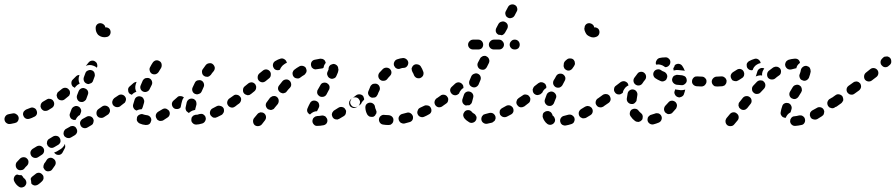

<svg xmlns="http://www.w3.org/2000/svg" viewBox="-39 -544 4091 877"><path d="M63 260Q61 258 59 256Q50 257 42 254Q40 254 39 253Q38 253 37 254Q37 254 36 254Q28 258 25 267Q22 276 26 284Q33 299 46 308Q50 311 54 312Q58 313 63 312Q67 311 71 309Q75 306 77 303Q83 295 81 286Q79 277 72 271Q68 269 66 264Q65 262 63 260ZM104 294Q109 301 118 303Q127 304 135 299Q144 293 153 284Q156 281 158 277Q160 273 160 269Q160 264 159 260Q157 256 154 253Q148 246 139 245Q129 245 123 251Q116 257 109 262Q106 264 104 267Q102 270 101 273Q102 277 103 282Q104 288 104 294ZM160 211Q159 216 159 220Q160 224 163 228Q165 232 169 235Q176 240 185 238Q195 237 200 229Q206 221 212 212Q217 204 215 195Q213 186 205 181Q197 175 188 177Q179 179 174 187Q169 196 163 203Q161 207 160 211ZM91 197Q92 188 85 181Q79 174 69 174Q60 174 53 180Q44 189 37 197Q32 204 33 214Q34 223 41 229Q44 232 49 233Q53 234 58 233Q62 233 66 231Q70 229 73 225Q77 219 84 213Q91 206 91 197ZM162 149Q164 140 159 132Q156 128 153 126Q149 123 145 122Q140 121 136 122Q131 123 128 125Q118 131 110 136Q102 142 100 151Q99 160 104 168Q109 175 118 177Q127 179 135 174Q143 169 152 163Q160 158 162 149ZM259 125Q259 129 257 133Q252 143 247 152Q243 160 234 163Q225 165 217 161Q214 159 212 157Q210 155 208 153Q214 151 220 148L238 137Q245 133 250 126Q255 121 257 114Q258 115 258 115Q258 116 258 116Q259 120 259 125ZM233 112Q236 109 237 104Q238 100 237 96Q237 91 234 87Q230 79 221 77Q212 75 204 79L186 90Q182 92 180 95Q177 99 176 103Q175 108 175 112Q176 116 178 120Q183 128 192 131Q201 133 209 128L226 118Q230 116 233 112ZM313 60Q315 51 310 43Q308 39 305 36Q301 33 297 32Q292 31 288 32Q283 32 280 35L262 45Q258 47 256 51Q253 54 252 59Q251 63 251 68Q252 72 254 76Q256 80 260 82Q264 85 268 86Q272 87 277 87Q281 86 285 84L302 74Q310 69 313 60ZM385 22Q387 18 388 14Q389 10 389 5Q388 1 386 -3Q381 -11 372 -13Q363 -15 355 -10L337 0Q334 2 331 6Q328 10 327 14Q326 18 327 23Q328 27 330 31Q335 39 344 41Q353 43 361 38L378 28Q382 26 385 22ZM-8 19Q-16 14 -18 5Q-20 -4 -15 -12Q-10 -20 -1 -22Q0 -22 3 -23Q11 -24 19 -26Q28 -28 36 -22Q44 -17 46 -8Q47 -4 46 1Q45 5 43 9Q40 12 37 15Q33 17 29 18Q19 20 10 22Q9 22 8 22Q0 24 -8 19ZM281 -10Q277 -19 281 -27L288 -46Q290 -50 293 -53Q296 -56 301 -58Q305 -60 309 -60Q314 -60 318 -58Q326 -55 330 -46Q334 -38 330 -29L326 -19Q318 -15 313 -8Q309 -3 307 3Q304 4 300 4Q296 4 293 2Q284 -1 281 -10ZM129 -22Q132 -30 128 -39Q125 -48 116 -51Q108 -55 99 -51Q90 -47 81 -44Q77 -42 74 -39Q70 -36 68 -32Q67 -28 66 -24Q66 -19 68 -15Q71 -6 80 -2Q88 1 97 -2Q107 -5 116 -10Q125 -13 129 -22ZM459 -26Q462 -30 463 -34Q464 -38 463 -43Q462 -47 460 -51Q454 -59 445 -61Q436 -63 428 -58L411 -46Q408 -44 405 -40Q403 -37 402 -32Q401 -28 402 -23Q402 -19 405 -15Q410 -7 419 -6Q428 -4 436 -9L453 -20Q457 -22 459 -26ZM208 -65Q210 -74 205 -82Q203 -86 200 -88Q196 -91 192 -92Q187 -93 183 -93Q178 -92 175 -90Q166 -84 158 -80Q154 -78 151 -74Q148 -70 147 -66Q146 -62 146 -57Q147 -53 149 -49Q154 -41 162 -38Q171 -36 180 -40Q189 -46 198 -51Q206 -56 208 -65ZM516 -65Q518 -69 519 -73Q520 -78 519 -82Q518 -86 515 -90Q513 -94 509 -96Q505 -98 501 -99Q496 -100 492 -99Q488 -98 484 -95Q476 -90 475 -81Q473 -72 478 -64Q481 -60 485 -58Q488 -55 493 -55Q497 -54 502 -55Q506 -56 510 -58V-59Q514 -61 516 -65ZM314 -91Q317 -83 326 -79Q330 -78 335 -78Q339 -78 343 -80Q347 -82 350 -85Q354 -88 355 -92L362 -111Q366 -120 362 -129Q358 -137 349 -140Q345 -142 341 -142Q336 -142 332 -140Q328 -138 325 -135Q322 -132 320 -127L313 -109Q310 -100 314 -91ZM278 -109Q280 -113 281 -118Q281 -122 280 -127Q279 -131 276 -134Q270 -142 261 -143Q252 -144 244 -138Q237 -132 229 -126Q225 -123 223 -120Q221 -116 220 -111Q219 -107 221 -103Q222 -98 224 -95Q230 -87 239 -86Q248 -84 256 -90Q264 -96 272 -103Q276 -106 278 -109ZM287 -165Q287 -175 294 -181Q301 -188 308 -195Q311 -198 315 -200Q319 -201 324 -202L323 -198Q320 -190 320 -182Q320 -172 324 -164Q325 -163 325 -162Q324 -161 323 -161Q314 -157 308 -150Q305 -147 303 -143Q300 -144 298 -146Q295 -147 293 -149Q287 -156 287 -165ZM345 -173Q349 -165 357 -162Q361 -160 366 -160Q370 -161 374 -163Q379 -164 382 -168Q385 -171 386 -175L393 -194Q395 -199 394 -203Q394 -207 392 -212Q391 -216 387 -219Q384 -222 380 -223Q371 -226 363 -222Q354 -219 351 -210L344 -191Q341 -182 345 -173ZM366 -259Q372 -266 381 -267Q390 -268 397 -262Q404 -257 405 -249Q407 -241 403 -234Q403 -235 402 -236Q396 -241 387 -244Q379 -247 371 -247Q361 -247 353 -243Q353 -243 352 -243Q353 -243 353 -243Q353 -243 353 -243Q359 -251 366 -259ZM456 -416Q463 -412 465 -405Q468 -396 464 -387Q460 -379 452 -376Q445 -374 438 -374Q430 -374 422 -377Q415 -380 409 -385Q404 -391 401 -398Q398 -406 398 -414Q398 -416 398 -417Q398 -426 405 -433Q412 -439 422 -438Q429 -437 435 -432Q441 -427 442 -419Q450 -420 456 -416Z M636 26Q640 25 644 22Q647 19 649 15Q651 11 652 6Q653 -3 647 -10Q641 -17 631 -18Q623 -19 617 -21Q608 -25 600 -21Q591 -18 587 -9Q586 -5 586 -1Q585 4 587 8Q589 12 592 15Q595 18 599 20Q612 26 627 27Q632 27 636 26ZM885 20Q894 17 898 9Q903 0 900 -8Q899 -13 896 -16Q893 -19 889 -22Q885 -24 880 -24Q876 -24 872 -23Q866 -21 862 -20Q860 -20 859 -20Q858 -20 858 -20Q858 -20 858 -20Q853 -20 849 -18Q845 -17 842 -14Q838 -10 836 -6Q835 -2 835 2Q834 12 841 18Q847 25 857 25Q857 25 858 25Q868 25 885 20ZM736 -21Q738 -30 733 -38Q730 -42 726 -44Q723 -47 718 -48Q714 -49 710 -48Q705 -47 701 -44Q692 -38 684 -34Q676 -29 673 -20Q671 -11 676 -3Q678 1 681 4Q685 6 689 8Q693 9 698 8Q702 8 706 6Q716 0 726 -7Q734 -12 736 -21ZM979 -25Q982 -28 983 -32Q985 -37 984 -41Q984 -46 982 -50Q977 -58 968 -60Q959 -63 951 -59Q942 -54 932 -49Q924 -45 921 -36Q918 -27 922 -19Q924 -15 928 -12Q931 -9 935 -7Q940 -6 944 -6Q949 -7 953 -9Q963 -14 973 -19Q977 -21 979 -25ZM809 -45Q808 -49 809 -54Q811 -65 814 -77Q817 -86 825 -91Q833 -95 842 -93Q847 -92 850 -89Q854 -86 856 -82Q858 -78 858 -74Q859 -69 858 -65Q855 -54 853 -46Q853 -45 853 -44Q852 -43 852 -42Q847 -41 841 -39Q833 -36 826 -30Q825 -29 824 -28Q821 -29 818 -32Q815 -34 812 -37Q810 -41 809 -45ZM576 -89Q579 -98 587 -102Q596 -106 604 -103Q609 -102 612 -99Q615 -96 617 -92Q619 -88 620 -83Q620 -79 619 -75Q615 -64 613 -55Q612 -52 611 -50Q610 -48 608 -45Q599 -45 591 -42Q588 -41 585 -39Q576 -42 572 -49Q567 -57 569 -66Q572 -77 576 -89ZM801 -99Q801 -99 801 -99Q794 -105 785 -105Q776 -106 770 -99Q762 -92 754 -85Q747 -79 746 -70Q746 -60 752 -53Q758 -46 767 -46Q776 -45 784 -51Q785 -52 786 -54Q786 -56 787 -58Q789 -70 793 -84Q795 -92 801 -99ZM1043 -65Q1045 -69 1046 -73Q1047 -77 1046 -82Q1045 -86 1042 -90Q1037 -97 1028 -99Q1019 -101 1011 -95L1008 -94Q1001 -88 999 -79Q997 -70 1003 -62Q1008 -55 1017 -53Q1026 -51 1034 -57L1037 -59Q1041 -61 1043 -65ZM533 -78Q535 -82 536 -86Q537 -91 536 -95Q535 -99 532 -103Q527 -110 517 -112Q508 -113 501 -108Q492 -102 483 -96Q480 -93 477 -89Q475 -85 474 -81Q473 -77 474 -72Q475 -68 477 -64Q480 -61 484 -58Q488 -56 492 -55Q496 -54 501 -55Q505 -56 509 -58Q518 -65 527 -72Q531 -74 533 -78ZM547 -126Q546 -130 546 -135Q546 -139 548 -143Q550 -147 554 -150Q562 -157 570 -164Q573 -167 577 -168Q581 -170 585 -170Q584 -168 583 -165Q580 -157 579 -149Q578 -140 581 -131Q583 -128 584 -125Q581 -124 577 -122Q569 -118 563 -111Q560 -112 557 -114Q554 -115 551 -118Q548 -122 547 -126ZM840 -128Q843 -119 852 -115Q856 -114 860 -113Q865 -113 869 -115Q873 -116 877 -119Q880 -122 882 -126Q886 -136 891 -146Q895 -154 892 -163Q889 -172 881 -176Q877 -178 873 -178Q868 -178 864 -177Q860 -176 856 -173Q853 -170 851 -166Q846 -155 841 -145Q837 -137 840 -128ZM603 -138Q606 -130 614 -126Q623 -122 631 -125Q640 -128 644 -136Q649 -146 654 -156Q658 -164 655 -173Q652 -182 644 -186Q640 -188 635 -188Q631 -188 626 -187Q622 -186 619 -183Q615 -180 613 -176Q608 -165 604 -155Q600 -147 603 -138ZM884 -212Q885 -203 892 -198Q896 -195 900 -194Q905 -193 909 -193Q914 -194 917 -196Q921 -199 924 -202Q929 -210 937 -219Q943 -227 942 -236Q940 -245 933 -251Q926 -257 916 -255Q907 -254 901 -247Q894 -237 888 -229Q882 -222 884 -212ZM645 -221Q647 -212 655 -207Q663 -203 672 -205Q681 -208 686 -216Q691 -225 697 -234Q701 -242 699 -252Q697 -261 689 -265Q681 -270 672 -268Q663 -265 658 -257Q652 -248 647 -238Q642 -230 645 -221Z M1176 -11Q1175 -20 1168 -26Q1164 -29 1160 -30Q1156 -31 1151 -31Q1147 -30 1143 -28Q1139 -26 1136 -22L1121 -4Q1116 3 1117 12Q1118 22 1125 28Q1132 33 1141 32Q1151 31 1157 24L1171 6Q1177 -2 1176 -11ZM1453 19Q1458 11 1456 2Q1455 -3 1452 -6Q1450 -10 1446 -13Q1442 -15 1438 -16Q1434 -17 1429 -16Q1419 -14 1410 -14Q1406 -13 1402 -12Q1398 -10 1395 -7Q1391 -4 1390 0Q1388 5 1388 9Q1388 18 1395 25Q1401 32 1411 31Q1424 31 1439 28Q1448 26 1453 19ZM1538 -20Q1540 -23 1541 -28Q1542 -32 1542 -37Q1541 -41 1538 -45Q1534 -53 1524 -55Q1515 -57 1507 -52Q1497 -45 1488 -40Q1484 -38 1482 -34Q1479 -31 1478 -27Q1476 -22 1477 -18Q1478 -13 1480 -9Q1482 -6 1485 -3Q1489 0 1493 1Q1498 2 1502 2Q1506 1 1510 -1Q1521 -7 1532 -14Q1535 -16 1538 -20ZM1377 -73Q1381 -81 1390 -84Q1399 -86 1407 -82Q1416 -78 1418 -69Q1421 -60 1417 -52Q1412 -43 1409 -36Q1401 -36 1394 -33Q1385 -29 1379 -23Q1378 -22 1377 -21Q1369 -25 1365 -33Q1362 -42 1366 -50Q1370 -60 1377 -73ZM1234 -86Q1233 -95 1226 -101Q1222 -104 1218 -105Q1213 -106 1209 -105Q1204 -105 1201 -102Q1197 -100 1194 -97L1180 -78Q1174 -71 1175 -61Q1177 -52 1184 -46Q1187 -44 1192 -43Q1196 -41 1201 -42Q1205 -43 1209 -45Q1213 -47 1215 -51L1230 -69Q1235 -77 1234 -86ZM1602 -65Q1604 -69 1605 -73Q1606 -78 1605 -82Q1604 -86 1601 -90Q1596 -98 1587 -99Q1577 -101 1570 -95L1565 -92Q1561 -89 1559 -85Q1556 -81 1556 -77Q1555 -73 1556 -68Q1557 -64 1559 -60Q1565 -53 1574 -51Q1583 -50 1591 -55L1596 -59Q1600 -61 1602 -65ZM1059 -78Q1061 -81 1062 -86Q1063 -90 1062 -95Q1061 -99 1058 -102Q1052 -110 1043 -111Q1034 -113 1027 -107Q1018 -101 1010 -95Q1003 -90 1001 -81Q999 -72 1005 -64Q1010 -57 1019 -55Q1028 -53 1036 -59Q1044 -64 1053 -71Q1057 -74 1059 -78ZM1410 -127Q1409 -122 1410 -118Q1411 -114 1414 -110Q1417 -107 1421 -104Q1429 -100 1438 -102Q1447 -104 1452 -112L1463 -133Q1466 -137 1466 -141Q1467 -146 1466 -150Q1465 -154 1462 -158Q1459 -161 1455 -164Q1447 -168 1438 -166Q1429 -164 1425 -156L1413 -135Q1410 -131 1410 -127ZM1129 -135Q1131 -139 1131 -144Q1132 -148 1130 -152Q1129 -157 1126 -160Q1120 -167 1111 -168Q1101 -168 1094 -162L1078 -149Q1071 -143 1071 -133Q1070 -124 1076 -117Q1079 -114 1083 -112Q1087 -110 1092 -109Q1096 -109 1100 -110Q1104 -112 1108 -115L1124 -128Q1127 -131 1129 -135ZM1291 -160Q1290 -170 1283 -176Q1276 -182 1267 -181Q1257 -180 1251 -173Q1244 -164 1236 -154Q1230 -147 1231 -137Q1233 -128 1240 -123Q1243 -120 1248 -119Q1252 -117 1257 -118Q1261 -119 1265 -121Q1269 -123 1271 -127Q1278 -136 1286 -144Q1292 -151 1291 -160ZM1198 -203Q1199 -212 1193 -219Q1187 -226 1177 -227Q1168 -227 1161 -221L1145 -208Q1138 -201 1138 -192Q1137 -183 1143 -176Q1149 -169 1159 -168Q1168 -168 1175 -174L1191 -187Q1198 -193 1198 -203ZM1462 -228Q1461 -227 1461 -225Q1460 -222 1457 -216Q1453 -207 1457 -199Q1460 -190 1469 -186Q1473 -184 1477 -184Q1482 -184 1486 -186Q1490 -187 1493 -190Q1496 -193 1498 -198Q1502 -206 1504 -212Q1507 -221 1507 -227Q1507 -229 1506 -230Q1506 -240 1499 -246Q1492 -252 1483 -252Q1478 -251 1474 -249Q1470 -248 1467 -244Q1464 -241 1463 -237Q1461 -232 1462 -228Q1462 -228 1462 -228Q1462 -228 1462 -228ZM1357 -209Q1360 -212 1361 -217Q1362 -221 1361 -225Q1360 -230 1358 -234Q1353 -241 1344 -243Q1334 -245 1327 -240Q1316 -234 1306 -226Q1302 -223 1300 -219Q1298 -215 1297 -211Q1297 -206 1298 -202Q1299 -198 1302 -194Q1307 -187 1317 -186Q1326 -184 1333 -190Q1342 -197 1351 -202Q1355 -205 1357 -209ZM1208 -251Q1210 -260 1218 -265Q1231 -273 1242 -276Q1251 -279 1259 -274Q1267 -270 1270 -261Q1271 -260 1271 -259Q1271 -258 1271 -257Q1265 -255 1260 -251Q1252 -246 1247 -239Q1242 -233 1240 -226Q1233 -222 1224 -224Q1215 -226 1211 -234Q1206 -242 1208 -251ZM1433 -275Q1429 -276 1424 -276Q1411 -274 1398 -271Q1389 -269 1384 -261Q1380 -253 1382 -244Q1383 -240 1385 -236Q1388 -233 1392 -230Q1396 -228 1400 -227Q1405 -227 1409 -228Q1419 -230 1429 -231Q1432 -232 1435 -232Q1437 -233 1439 -235Q1440 -239 1441 -244Q1444 -251 1449 -257Q1448 -261 1446 -265Q1444 -269 1441 -271Q1437 -274 1433 -275Z M1744 26Q1748 24 1751 21Q1755 18 1756 14Q1758 10 1758 5Q1759 -4 1752 -11Q1746 -17 1736 -18Q1727 -18 1718 -19Q1714 -20 1709 -19Q1705 -18 1701 -15Q1698 -13 1695 -9Q1693 -5 1692 -1Q1691 8 1696 16Q1702 24 1711 25Q1722 27 1735 27Q1740 27 1744 26ZM1845 4Q1849 -4 1847 -13Q1844 -22 1836 -27Q1828 -32 1819 -29Q1809 -26 1800 -24Q1790 -22 1785 -14Q1780 -7 1782 2Q1783 7 1786 11Q1788 14 1792 17Q1796 19 1800 20Q1805 21 1809 20Q1820 17 1831 14Q1840 12 1845 4ZM1931 -34Q1933 -43 1929 -51Q1927 -55 1924 -58Q1920 -61 1916 -62Q1912 -63 1907 -63Q1903 -63 1899 -61Q1890 -56 1880 -52Q1876 -50 1873 -47Q1870 -43 1869 -39Q1867 -35 1867 -30Q1867 -26 1869 -22Q1873 -13 1882 -10Q1891 -7 1899 -11Q1909 -15 1919 -21Q1928 -25 1931 -34ZM1660 -10Q1656 -10 1651 -11Q1647 -12 1644 -15Q1640 -18 1638 -22Q1631 -35 1630 -50Q1629 -60 1634 -67Q1640 -74 1649 -75Q1659 -76 1666 -70Q1673 -65 1674 -55Q1675 -49 1678 -43Q1680 -39 1681 -34Q1681 -30 1680 -26Q1678 -23 1676 -20Q1675 -18 1674 -16Q1673 -15 1671 -14Q1670 -13 1669 -12Q1665 -10 1660 -10ZM1991 -73Q1993 -82 1987 -90Q1985 -94 1981 -96Q1977 -98 1973 -99Q1969 -100 1964 -99Q1960 -98 1956 -95H1955Q1952 -92 1949 -88Q1947 -85 1946 -80Q1945 -76 1946 -72Q1947 -67 1950 -63Q1955 -56 1964 -54Q1973 -53 1981 -58L1982 -59Q1990 -64 1991 -73ZM1579 -55Q1570 -56 1565 -64Q1562 -68 1561 -72Q1560 -77 1561 -81Q1562 -85 1564 -89Q1566 -93 1570 -95Q1579 -102 1588 -109Q1595 -114 1605 -113Q1614 -112 1620 -105Q1622 -101 1623 -97Q1625 -93 1624 -88Q1620 -85 1617 -81Q1612 -75 1610 -69Q1603 -63 1596 -59Q1588 -53 1579 -55ZM1644 -111Q1648 -103 1656 -99Q1661 -97 1665 -98Q1670 -98 1674 -99Q1678 -101 1681 -104Q1684 -108 1686 -112Q1689 -121 1694 -130Q1698 -138 1695 -147Q1692 -156 1684 -160Q1680 -162 1675 -162Q1671 -162 1666 -161Q1662 -160 1659 -157Q1655 -154 1653 -150Q1648 -139 1644 -128Q1640 -120 1644 -111ZM1689 -195Q1690 -186 1697 -180Q1704 -174 1713 -175Q1723 -175 1729 -182Q1735 -190 1742 -197Q1749 -204 1749 -213Q1749 -222 1742 -229Q1735 -235 1726 -235Q1717 -235 1710 -229Q1702 -221 1694 -212Q1688 -204 1689 -195ZM1867 -250Q1876 -249 1882 -242Q1890 -230 1895 -215Q1897 -206 1893 -198Q1888 -190 1879 -187Q1870 -185 1862 -189Q1854 -194 1851 -203Q1849 -209 1845 -215Q1843 -219 1842 -223Q1841 -228 1841 -232Q1844 -237 1846 -242Q1847 -243 1848 -244Q1849 -245 1850 -246Q1858 -252 1867 -250ZM1762 -261Q1758 -253 1761 -244Q1763 -240 1766 -236Q1769 -233 1773 -231Q1777 -229 1782 -229Q1786 -229 1790 -231Q1798 -234 1805 -234Q1814 -234 1820 -241Q1826 -248 1826 -258Q1825 -267 1818 -273Q1811 -279 1802 -279Q1789 -278 1775 -273Q1766 -270 1762 -261Z M2216 11Q2220 9 2222 5Q2224 1 2225 -4Q2225 -8 2224 -12Q2221 -21 2213 -26Q2205 -30 2196 -28Q2186 -25 2177 -23Q2173 -22 2169 -20Q2166 -17 2163 -13Q2161 -10 2160 -5Q2159 -1 2160 4Q2162 13 2170 18Q2178 23 2187 21Q2197 19 2209 16Q2213 14 2216 11ZM2122 16Q2113 19 2105 15Q2091 7 2082 -4Q2079 -8 2078 -12Q2076 -17 2077 -21Q2077 -25 2080 -29Q2082 -33 2085 -36Q2092 -42 2102 -41Q2111 -40 2117 -32Q2120 -28 2126 -25Q2130 -23 2132 -20Q2135 -16 2137 -12Q2137 -11 2137 -10Q2137 -9 2138 -8Q2137 -4 2137 0Q2137 1 2136 3Q2136 4 2135 5Q2131 13 2122 16ZM2306 -34Q2308 -43 2304 -51Q2302 -55 2298 -58Q2295 -61 2291 -62Q2286 -64 2282 -63Q2278 -63 2274 -61Q2265 -56 2256 -51Q2252 -49 2249 -46Q2246 -43 2244 -39Q2243 -34 2243 -30Q2244 -25 2245 -21Q2250 -13 2258 -10Q2267 -7 2276 -11Q2285 -16 2295 -21Q2303 -25 2306 -34ZM2362 -65Q2364 -69 2365 -73Q2366 -77 2365 -82Q2364 -86 2361 -90Q2356 -98 2347 -99Q2338 -101 2330 -95H2329Q2326 -92 2323 -89Q2321 -85 2320 -80Q2319 -76 2320 -72Q2321 -67 2324 -64Q2329 -56 2338 -54Q2348 -53 2355 -58L2356 -59Q2360 -61 2362 -65ZM2008 -86Q2010 -95 2004 -102Q2002 -106 1998 -108Q1994 -111 1990 -111Q1985 -112 1981 -111Q1976 -110 1973 -107Q1965 -101 1956 -95Q1948 -90 1947 -81Q1945 -72 1951 -64Q1956 -56 1965 -55Q1974 -53 1982 -59Q1991 -65 1999 -71Q2007 -76 2008 -86ZM2080 -111Q2083 -120 2091 -124Q2099 -128 2108 -125Q2117 -122 2121 -114Q2125 -106 2122 -97Q2119 -87 2117 -78Q2116 -74 2113 -70Q2110 -67 2106 -64Q2106 -64 2105 -64Q2104 -63 2104 -63Q2096 -64 2089 -62Q2080 -65 2075 -73Q2071 -81 2073 -90Q2076 -100 2080 -111ZM2067 -133Q2071 -139 2078 -142Q2078 -147 2077 -152Q2075 -157 2072 -160Q2066 -167 2056 -168Q2047 -168 2040 -162Q2033 -155 2025 -148Q2018 -142 2017 -133Q2017 -124 2023 -117Q2029 -110 2038 -109Q2047 -108 2054 -114Q2056 -116 2058 -117Q2058 -118 2058 -118Q2061 -126 2067 -133ZM2105 -159Q2108 -151 2117 -147Q2125 -143 2134 -146Q2143 -150 2147 -158L2155 -177Q2159 -186 2156 -194Q2153 -203 2144 -207Q2136 -211 2127 -207Q2118 -204 2114 -196L2106 -177Q2102 -168 2105 -159ZM2143 -241Q2146 -232 2154 -228Q2163 -224 2172 -226Q2180 -229 2185 -238L2194 -256Q2198 -265 2195 -273Q2192 -282 2184 -286Q2180 -289 2176 -289Q2171 -289 2167 -288Q2163 -286 2159 -283Q2156 -281 2154 -277L2144 -258Q2140 -250 2143 -241ZM2162 -324Q2168 -331 2168 -340Q2168 -349 2162 -356Q2155 -363 2146 -363H2122Q2113 -363 2106 -356Q2099 -349 2099 -340Q2099 -331 2106 -324Q2113 -318 2122 -318H2146Q2155 -318 2162 -324ZM2256 -324Q2263 -331 2263 -340Q2263 -349 2256 -356Q2250 -363 2240 -363H2217Q2208 -363 2201 -356Q2194 -349 2194 -340Q2194 -331 2201 -324Q2208 -318 2217 -318H2240Q2250 -318 2256 -324ZM2329 -324Q2335 -331 2335 -340Q2335 -349 2329 -356Q2322 -363 2313 -363H2312Q2302 -363 2296 -356Q2289 -349 2289 -340Q2289 -331 2296 -324Q2302 -318 2312 -318H2313Q2322 -318 2329 -324ZM2226 -399Q2224 -408 2228 -416L2238 -435Q2243 -443 2252 -445Q2261 -448 2269 -443Q2277 -439 2280 -430Q2282 -421 2278 -413L2268 -395Q2265 -390 2261 -387Q2257 -384 2253 -383Q2247 -385 2240 -385H2239Q2238 -385 2238 -385Q2238 -386 2237 -386Q2229 -390 2226 -399ZM2270 -477Q2272 -468 2280 -464Q2288 -459 2297 -462Q2306 -464 2311 -472L2321 -491Q2326 -499 2323 -508Q2321 -517 2313 -521Q2304 -526 2295 -523Q2287 -521 2282 -513L2272 -494Q2267 -486 2270 -477Z M2578 19Q2581 17 2583 13Q2585 9 2586 4Q2586 0 2585 -5Q2582 -13 2574 -18Q2566 -22 2557 -20Q2547 -17 2538 -15Q2528 -13 2523 -5Q2518 2 2520 12Q2521 16 2523 20Q2526 23 2529 26Q2533 28 2537 29Q2542 30 2546 29Q2558 27 2570 23Q2574 22 2578 19ZM2461 22Q2468 27 2477 26Q2487 24 2492 17Q2495 13 2496 9Q2497 4 2496 0Q2495 -4 2493 -8Q2491 -12 2487 -15Q2486 -15 2485 -17Q2484 -18 2484 -21Q2482 -25 2480 -28Q2477 -32 2473 -34Q2469 -36 2465 -37Q2460 -37 2456 -36Q2452 -35 2448 -32Q2444 -30 2442 -26Q2440 -22 2440 -17Q2439 -13 2440 -9Q2443 1 2448 8Q2453 16 2461 22ZM2668 -32Q2670 -41 2665 -49Q2663 -53 2659 -55Q2656 -58 2651 -59Q2647 -60 2643 -60Q2638 -59 2634 -57Q2625 -51 2616 -46Q2608 -41 2605 -32Q2603 -23 2607 -15Q2609 -11 2613 -8Q2616 -6 2621 -4Q2625 -3 2630 -4Q2634 -4 2638 -6Q2647 -12 2658 -18Q2666 -23 2668 -32ZM2728 -73Q2730 -82 2724 -90Q2722 -94 2718 -96Q2714 -98 2710 -99Q2705 -100 2701 -99Q2697 -98 2693 -95L2691 -94Q2684 -89 2682 -80Q2680 -70 2686 -63Q2688 -59 2692 -57Q2696 -54 2700 -54Q2705 -53 2709 -54Q2713 -55 2717 -57L2719 -59Q2727 -64 2728 -73ZM2383 -87Q2385 -96 2379 -103Q2374 -111 2364 -112Q2355 -114 2348 -108Q2337 -100 2330 -96Q2323 -90 2321 -81Q2319 -72 2324 -64Q2327 -61 2331 -58Q2335 -56 2339 -55Q2343 -54 2348 -55Q2352 -56 2356 -58Q2363 -63 2374 -72Q2382 -77 2383 -87ZM2451 -73Q2455 -65 2464 -61Q2468 -60 2472 -60Q2477 -60 2481 -62Q2485 -64 2488 -68Q2491 -71 2492 -75Q2496 -84 2500 -95Q2502 -99 2502 -103Q2502 -108 2500 -112Q2498 -116 2495 -119Q2492 -122 2488 -124Q2479 -128 2471 -124Q2462 -121 2458 -112Q2454 -101 2450 -90Q2447 -81 2451 -73ZM2447 -135Q2451 -139 2456 -142Q2457 -147 2456 -151Q2454 -156 2452 -160Q2449 -163 2445 -165Q2441 -168 2437 -168Q2432 -169 2428 -168Q2423 -166 2420 -164L2402 -150Q2399 -147 2397 -143Q2395 -139 2394 -135Q2394 -130 2395 -126Q2396 -122 2399 -118Q2401 -115 2405 -113Q2409 -110 2414 -110Q2418 -109 2422 -111Q2427 -112 2430 -114L2437 -120Q2437 -120 2438 -121Q2441 -129 2447 -135ZM2488 -160Q2491 -151 2499 -146Q2507 -142 2516 -144Q2525 -147 2530 -155Q2535 -164 2540 -174Q2545 -182 2543 -191Q2540 -200 2532 -205Q2524 -209 2515 -207Q2506 -205 2501 -196Q2496 -186 2490 -177Q2486 -169 2488 -160ZM2536 -250Q2536 -250 2536 -250Q2536 -255 2538 -259Q2540 -263 2543 -266L2550 -272Q2557 -278 2566 -277Q2576 -277 2582 -270Q2587 -264 2587 -256Q2588 -249 2583 -242Q2581 -238 2576 -232Q2574 -228 2570 -226Q2566 -223 2562 -222Q2558 -221 2553 -222Q2549 -223 2545 -226Q2539 -229 2537 -236Q2534 -242 2536 -249Q2536 -249 2536 -250ZM2689 -416Q2696 -412 2698 -405Q2701 -396 2697 -387Q2693 -379 2685 -376Q2678 -373 2671 -373Q2663 -373 2655 -377Q2648 -380 2642 -385Q2637 -391 2634 -398Q2630 -406 2630 -414Q2630 -416 2631 -417Q2631 -426 2638 -433Q2645 -439 2655 -438Q2662 -437 2668 -432Q2674 -427 2675 -419Q2683 -420 2689 -416Z M2982 4Q2986 -5 2982 -14Q2980 -18 2977 -21Q2974 -24 2969 -26Q2965 -27 2961 -27Q2956 -27 2952 -25Q2944 -22 2936 -20Q2931 -19 2928 -16Q2924 -13 2922 -10Q2919 -6 2919 -1Q2918 3 2919 7Q2921 16 2929 21Q2937 26 2946 24Q2958 21 2970 16Q2979 12 2982 4ZM2886 10Q2882 12 2878 13Q2874 13 2869 12Q2865 11 2861 8Q2850 0 2842 -12Q2836 -20 2838 -29Q2839 -38 2847 -44Q2851 -46 2855 -47Q2859 -48 2864 -47Q2868 -47 2872 -44Q2876 -42 2878 -38Q2883 -32 2888 -28Q2893 -24 2895 -20Q2897 -15 2897 -10Q2897 -7 2896 -4Q2896 -3 2896 -2Q2895 0 2895 1Q2894 3 2893 4Q2890 7 2886 10ZM3052 -56Q3054 -60 3053 -64Q3053 -69 3050 -73Q3048 -77 3045 -79Q3037 -85 3028 -84Q3019 -83 3013 -75Q3007 -68 3000 -61Q2994 -54 2994 -44Q2995 -35 3001 -29Q3005 -26 3009 -24Q3013 -22 3017 -23Q3022 -23 3026 -25Q3030 -26 3033 -30Q3041 -38 3049 -48Q3051 -51 3052 -56ZM2750 -88Q2751 -97 2746 -105Q2744 -109 2740 -111Q2736 -114 2732 -114Q2727 -115 2723 -114Q2718 -113 2715 -111L2693 -95Q2689 -93 2687 -89Q2685 -85 2684 -81Q2683 -76 2684 -72Q2685 -68 2688 -64Q2693 -56 2702 -55Q2711 -53 2719 -59L2741 -74Q2748 -79 2750 -88ZM2829 -77Q2823 -84 2824 -94Q2826 -106 2828 -118Q2830 -127 2838 -132Q2846 -137 2855 -135Q2864 -133 2869 -125Q2874 -117 2872 -108Q2870 -98 2869 -89Q2869 -84 2867 -81Q2864 -77 2861 -74Q2859 -72 2857 -71Q2854 -70 2852 -69Q2851 -69 2851 -69Q2849 -69 2847 -69Q2846 -69 2844 -69Q2835 -70 2829 -77ZM3081 -107Q3078 -104 3074 -102Q3069 -100 3065 -99Q3061 -99 3056 -101Q3048 -104 3044 -112Q3039 -121 3043 -129Q3044 -133 3045 -136Q3046 -135 3048 -135Q3059 -134 3071 -132Q3079 -132 3088 -134Q3089 -135 3091 -135Q3089 -125 3085 -114Q3084 -110 3081 -107ZM2813 -138Q2818 -146 2826 -151Q2829 -152 2832 -154Q2831 -156 2830 -159Q2829 -161 2828 -164Q2822 -171 2813 -173Q2804 -174 2796 -169L2775 -153Q2767 -148 2766 -139Q2764 -129 2770 -122Q2772 -118 2776 -116Q2780 -113 2784 -113Q2789 -112 2793 -113Q2797 -114 2801 -117L2806 -120Q2806 -121 2806 -123Q2808 -131 2813 -138ZM3246 -150Q3250 -152 3253 -155Q3256 -158 3258 -162Q3259 -166 3259 -171Q3260 -180 3253 -187Q3246 -193 3237 -194H3235Q3230 -194 3226 -192Q3222 -190 3219 -187Q3216 -184 3214 -180Q3212 -176 3212 -171Q3212 -167 3214 -162Q3216 -158 3219 -155Q3222 -152 3226 -150Q3230 -149 3235 -149H3237Q3241 -148 3246 -150ZM3174 -151Q3178 -152 3181 -156Q3184 -159 3186 -163Q3188 -167 3188 -171Q3189 -181 3182 -187Q3176 -194 3167 -194L3145 -195Q3140 -195 3136 -194Q3132 -192 3129 -189Q3126 -186 3124 -182Q3122 -178 3122 -173Q3121 -164 3128 -157Q3134 -151 3143 -150L3165 -149Q3170 -149 3174 -151ZM2855 -171Q2857 -162 2865 -157Q2873 -152 2882 -154Q2891 -156 2896 -164Q2901 -172 2907 -179Q2913 -186 2912 -196Q2911 -205 2904 -211Q2897 -217 2888 -216Q2878 -215 2873 -208Q2865 -198 2858 -188Q2853 -180 2855 -171ZM3089 -160Q3097 -166 3098 -175Q3098 -179 3097 -184Q3095 -188 3093 -192Q3090 -195 3086 -197Q3082 -199 3077 -200Q3067 -201 3057 -202Q3052 -203 3048 -201Q3044 -200 3040 -198Q3036 -195 3034 -191Q3032 -187 3031 -183Q3030 -173 3036 -166Q3042 -159 3051 -157Q3061 -156 3073 -155Q3082 -154 3089 -160ZM2987 -172Q2991 -172 2995 -174Q3000 -176 3003 -179Q3006 -183 3007 -187Q3011 -195 3007 -204Q3003 -212 2995 -216Q2986 -219 2981 -223Q2973 -229 2964 -227Q2955 -226 2949 -218Q2944 -211 2945 -202Q2947 -192 2954 -187Q2964 -180 2978 -174Q2982 -172 2987 -172ZM3043 -245Q3043 -245 3043 -246Q3044 -247 3045 -248Q3046 -248 3047 -249Q3055 -254 3064 -252Q3073 -250 3078 -242Q3085 -232 3089 -220Q3085 -222 3080 -222Q3069 -223 3060 -224Q3051 -225 3043 -223Q3040 -223 3038 -222Q3037 -225 3037 -228Q3036 -230 3037 -233Q3041 -238 3043 -245ZM2960 -268Q2964 -276 2973 -279Q2985 -282 3000 -282Q3009 -283 3016 -276Q3023 -270 3023 -261Q3023 -251 3017 -245Q3011 -238 3001 -237Q2996 -239 2994 -241Q2987 -246 2979 -248Q2970 -251 2961 -249Q2959 -249 2958 -249Q2958 -249 2958 -250Q2958 -250 2957 -251Q2955 -260 2960 -268Z M3335 -11Q3334 -20 3326 -26Q3319 -32 3310 -31Q3301 -30 3295 -23Q3286 -12 3280 -5Q3277 -1 3276 3Q3274 7 3275 12Q3275 16 3277 20Q3279 24 3282 27Q3289 33 3299 32Q3308 32 3314 25Q3321 17 3330 6Q3336 -1 3335 -11ZM3635 18Q3640 10 3638 1Q3637 -4 3635 -7Q3632 -11 3629 -13Q3625 -16 3620 -17Q3616 -17 3612 -17Q3601 -14 3591 -13Q3586 -13 3582 -11Q3578 -9 3575 -5Q3573 -2 3571 2Q3570 7 3570 11Q3571 20 3578 26Q3585 32 3595 31Q3608 30 3621 27Q3630 26 3635 18ZM3722 -19Q3724 -23 3725 -27Q3726 -31 3726 -36Q3725 -40 3723 -44Q3718 -52 3709 -54Q3699 -56 3692 -51Q3681 -45 3672 -40Q3668 -38 3665 -34Q3662 -31 3661 -27Q3660 -22 3660 -18Q3661 -13 3663 -9Q3667 -1 3676 1Q3685 4 3694 0Q3704 -6 3715 -13Q3719 -16 3722 -19ZM3537 -9Q3534 -11 3531 -15Q3528 -19 3527 -23Q3526 -27 3527 -32Q3529 -45 3534 -59Q3535 -63 3538 -67Q3541 -70 3545 -72Q3549 -74 3554 -74Q3558 -74 3562 -73Q3571 -70 3575 -61Q3579 -53 3576 -44Q3574 -37 3572 -31Q3564 -27 3558 -20Q3553 -14 3550 -6Q3549 -6 3548 -6Q3547 -6 3546 -6Q3541 -7 3537 -9ZM3394 -85Q3393 -95 3386 -100Q3379 -106 3369 -105Q3360 -104 3354 -97L3339 -78Q3336 -75 3335 -71Q3334 -66 3334 -62Q3335 -57 3337 -53Q3339 -50 3343 -47Q3346 -44 3350 -43Q3355 -41 3359 -42Q3364 -42 3368 -45Q3371 -47 3374 -50L3389 -69Q3395 -76 3394 -85ZM3791 -73Q3793 -82 3787 -90Q3785 -94 3781 -96Q3777 -98 3773 -99Q3768 -100 3764 -99Q3760 -98 3756 -95L3749 -91Q3742 -85 3740 -76Q3739 -67 3744 -59Q3747 -56 3750 -53Q3754 -51 3759 -50Q3763 -49 3767 -50Q3772 -51 3775 -54L3782 -59Q3790 -64 3791 -73ZM3567 -109Q3569 -100 3577 -95Q3581 -93 3585 -92Q3589 -91 3594 -92Q3598 -93 3602 -96Q3605 -98 3608 -102Q3615 -113 3621 -123Q3623 -127 3624 -131Q3624 -135 3623 -140Q3622 -144 3620 -148Q3617 -151 3613 -154Q3605 -159 3596 -156Q3587 -154 3582 -146Q3577 -137 3570 -126Q3565 -118 3567 -109ZM3457 -155Q3457 -164 3450 -171Q3447 -174 3443 -176Q3439 -177 3434 -177Q3430 -177 3425 -175Q3421 -173 3418 -170Q3410 -162 3401 -152Q3395 -145 3396 -136Q3396 -127 3403 -121Q3410 -114 3419 -115Q3429 -115 3435 -122Q3443 -131 3451 -139Q3457 -146 3457 -155ZM3269 -153Q3273 -155 3275 -159Q3278 -162 3279 -167Q3280 -171 3280 -175Q3278 -185 3271 -190Q3264 -196 3254 -195Q3246 -194 3237 -194Q3228 -194 3221 -187Q3214 -180 3214 -171Q3214 -162 3221 -155Q3228 -149 3237 -149Q3249 -149 3260 -150Q3265 -151 3269 -153ZM3351 -188Q3355 -190 3357 -194Q3360 -198 3360 -202Q3361 -207 3360 -211Q3359 -215 3357 -219Q3352 -227 3342 -229Q3333 -230 3326 -225Q3322 -222 3318 -220Q3314 -217 3310 -215Q3302 -210 3299 -201Q3297 -192 3302 -184Q3304 -180 3307 -177Q3311 -175 3315 -174Q3320 -173 3324 -173Q3328 -174 3332 -176Q3337 -179 3342 -182Q3346 -185 3351 -188ZM3612 -197Q3613 -193 3614 -189Q3616 -184 3619 -181Q3623 -178 3627 -177Q3631 -175 3635 -175Q3640 -175 3644 -177Q3648 -179 3651 -182Q3654 -185 3656 -189Q3662 -205 3664 -217Q3664 -222 3663 -226Q3662 -230 3660 -234Q3657 -238 3653 -240Q3649 -242 3645 -243Q3635 -244 3628 -238Q3621 -233 3619 -224Q3618 -216 3614 -206Q3612 -202 3612 -197ZM3528 -213Q3530 -222 3525 -230Q3522 -234 3518 -236Q3515 -239 3510 -239Q3506 -240 3501 -239Q3497 -238 3493 -236Q3483 -229 3473 -221Q3466 -215 3465 -206Q3464 -196 3469 -189Q3475 -182 3484 -181Q3494 -180 3501 -185Q3510 -193 3519 -199Q3527 -204 3528 -213ZM3416 -196Q3415 -195 3413 -194Q3414 -196 3414 -197Q3414 -199 3415 -200Q3418 -209 3420 -216Q3422 -225 3430 -230Q3438 -235 3447 -233Q3448 -233 3450 -232Q3451 -232 3452 -231Q3450 -229 3448 -225Q3443 -217 3442 -208Q3442 -203 3442 -199Q3438 -200 3434 -200Q3424 -199 3416 -196ZM3380 -228Q3376 -231 3374 -235Q3372 -238 3372 -243Q3371 -247 3372 -252Q3373 -256 3376 -259Q3379 -263 3383 -265Q3396 -272 3407 -275Q3416 -278 3424 -273Q3432 -268 3435 -259Q3435 -258 3435 -257Q3435 -256 3435 -256Q3426 -254 3418 -249Q3411 -245 3405 -237Q3401 -231 3399 -224Q3396 -223 3393 -223Q3390 -223 3388 -224Q3383 -225 3380 -228ZM3576 -227Q3567 -225 3559 -229Q3551 -234 3548 -243Q3547 -247 3547 -251Q3548 -256 3550 -260Q3552 -264 3556 -267Q3559 -269 3563 -271Q3577 -275 3590 -276Q3600 -277 3607 -272Q3614 -266 3615 -257Q3615 -257 3614 -256Q3607 -251 3602 -243Q3600 -238 3598 -232Q3598 -232 3597 -232Q3596 -232 3596 -232Q3586 -230 3576 -227Z M3809 -79Q3812 -83 3813 -87Q3813 -91 3812 -96Q3811 -100 3809 -104Q3806 -108 3802 -110Q3799 -112 3794 -113Q3790 -114 3785 -113Q3781 -112 3777 -109L3756 -94Q3752 -91 3750 -88Q3748 -84 3747 -79Q3746 -75 3747 -71Q3748 -66 3751 -63Q3753 -59 3757 -57Q3761 -54 3765 -53Q3770 -53 3774 -54Q3778 -55 3782 -57L3803 -72Q3807 -75 3809 -79ZM3894 -146Q3895 -155 3890 -163Q3887 -166 3883 -169Q3879 -171 3875 -172Q3870 -172 3866 -171Q3862 -170 3858 -167L3837 -152Q3829 -146 3828 -137Q3827 -128 3832 -121Q3835 -117 3839 -115Q3842 -112 3847 -112Q3851 -111 3856 -112Q3860 -113 3864 -116L3885 -131Q3892 -137 3894 -146ZM3973 -208Q3974 -218 3968 -225Q3962 -232 3953 -233Q3943 -234 3936 -228Q3927 -220 3916 -212Q3909 -206 3908 -197Q3907 -187 3912 -180Q3918 -173 3927 -172Q3937 -171 3944 -177Q3955 -185 3965 -193Q3972 -199 3973 -208ZM4032 -264Q4032 -274 4026 -280Q4023 -283 4018 -285Q4014 -287 4010 -286Q4005 -286 4001 -285Q3997 -283 3994 -280Q3992 -278 3990 -276Q3983 -269 3983 -260Q3983 -250 3990 -244Q3996 -237 4005 -237Q4015 -237 4021 -244Q4024 -246 4026 -248Q4033 -255 4032 -264Z"/></svg>

Font: FRB American Cursive Dashed Extrabold
Style: Bold Italic
Weight: 800
Italic angle: -25°
Version: Version 2.0;Modular Font Editor K font №1